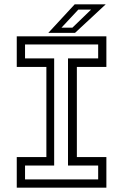

<svg xmlns="http://www.w3.org/2000/svg" viewBox="-20 -868 570 888"><path d="M57.5 0V-141.5H194.5V-558.5H57.5V-700H472V-558.5H335.5V-141.5H472V0ZM95.8 -38.2H434V-102.5H294.5V-598H434V-662.2H95.8V-598H230.5V-102.5H95.8ZM203.5 -716 325.5 -848H469L327 -716ZM264.2 -740H314.8L401.2 -823.5H342.2Z"/></svg>

Font: Tourney Thin
Style: Regular
Weight: 100
Designer: Tyler Finck
Foundry: Etcetera Type Co
Version: Version 1.015